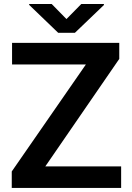

<svg xmlns="http://www.w3.org/2000/svg" viewBox="-20 -921 645 941"><path d="M573.7 -105.5V0H37.6V-80.6L400.9 -605H39.1V-710.9H564.5V-632.3L202.1 -105.5ZM233.4 -901.4 305.7 -827.6 378.4 -901.4H489.3V-896.5L347.2 -760.3H265.1L123 -897V-901.4Z"/></svg>

Font: Vazirmatn RD SemiBold
Style: Regular
Weight: 600
Designer: Saber Rastikerdar
Foundry: Saber Rastikerdar
Version: Version 32.102